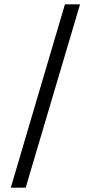

<svg xmlns="http://www.w3.org/2000/svg" viewBox="-20 -780 422 890"><path d="M30 90 281 -760H351L99 90Z"/></svg>

Font: DM Sans 18pt Light
Style: Regular
Weight: 300
Designer: Colophon Foundry, Jonny Pinhorn
Foundry: Colophon Foundry
Version: Version 4.004;gftools[0.9.30]